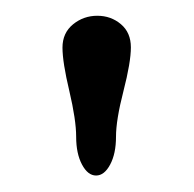

<svg xmlns="http://www.w3.org/2000/svg" viewBox="-20 -652 242 240"><path d="M75.2 -481Q75.2 -502 66.7 -538.1Q58.1 -574.2 58.1 -592.5Q58.1 -610.8 71.3 -621.6Q84.5 -632.3 101.6 -632.3Q118.7 -632.3 131.1 -621.8Q143.6 -611.3 143.6 -592.8Q143.6 -574.2 134.3 -538.1Q125 -502 125 -481Q125 -460 117.7 -446.3Q110.4 -432.6 100.1 -432.6Q89.8 -432.6 82.5 -446.3Q75.2 -460 75.2 -481Z"/></svg>

Font: Behdad
Style: Regular
Weight: 400
Designer: Mohammad Saleh Souzanchi
Foundry: http://font-store.ir
Version: Version:1.0.1;RFB:1.2.5;Building:2018-09-04 19:53:52.209180